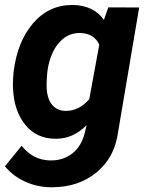

<svg xmlns="http://www.w3.org/2000/svg" viewBox="-28 -559 606 787"><path d="M27.8 -264.6C25.9 -245.1 24.9 -227.1 24.9 -211.4C24.9 -205.6 24.9 -199.7 25.4 -194.3C28.3 -134.3 44.9 -85.4 75.2 -47.9C105.5 -10.3 146.5 9.3 197.8 9.8C199.2 9.8 200.7 9.8 202.6 9.8C248.5 9.8 290 -8.8 327.1 -45.9L319.3 -14.2C310.1 22.5 293.5 50.3 268.6 69.8C244.1 88.9 215.3 98.6 182.1 98.6C180.2 98.6 177.7 98.6 175.8 98.6C129.4 97.2 91.3 77.1 60.5 38.6L-7.8 122.6C13.7 148.9 41 169.9 74.2 185.1C107.4 200.2 142.1 208 178.7 208.5C181.2 208.5 183.1 208.5 185.5 208.5C257.3 208.5 317.9 188.5 367.2 147.9C417 107.4 446.8 52.2 456.1 -18.1L542.5 -528.3L416 -528.8L397.9 -477.5C370.1 -517.1 328.1 -537.1 272 -538.6C270.5 -538.6 269.5 -538.6 268.1 -538.6C203.6 -538.6 149.9 -513.2 106.9 -462.9C64 -412.6 37.6 -346.2 27.8 -264.6ZM163.1 -207C163.1 -209 163.1 -210.9 163.1 -212.9C163.1 -226.6 164.1 -243.7 166 -264.6C172.4 -313 187.5 -352.1 211.4 -380.9C235.4 -409.7 264.2 -423.8 297.9 -423.8C298.8 -423.8 300.3 -423.8 301.3 -423.8C338.9 -422.4 364.7 -406.7 378.9 -376L337.9 -152.3C310.1 -120.6 278.3 -104.5 242.7 -104.5C241.2 -104.5 239.7 -104.5 238.3 -104.5C189.5 -106.4 163.1 -146 163.1 -207Z"/></svg>

Font: Roboto
Style: Bold Italic
Weight: 700
Italic angle: -12°
Designer: Google
Version: Version 2.137; 2017